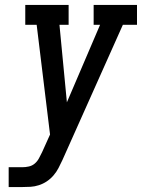

<svg xmlns="http://www.w3.org/2000/svg" viewBox="-20 -755 573 775"><path d="M15 0V-80H70Q83 -80 96.5 -83Q110 -86 120.5 -95Q131 -104 137.5 -116.5Q144 -129 150 -141L182 -212L128 -655H82V-735H257V-655H220L250 -342L384 -655H358V-735H533V-655H476L232 -109Q224 -92 216 -76.5Q208 -61 196 -47Q184 -33 169 -23Q154 -13 137 -7.5Q120 -2 103.5 -1Q87 0 70 0Z"/></svg>

Font: Iosevka Slab Medium Oblique
Style: Regular
Weight: 500
Italic angle: -9°
Monospace: yes
Designer: Belleve Invis
Foundry: Belleve Invis
Version: Version 11.1.1; ttfautohint (v1.8.3)